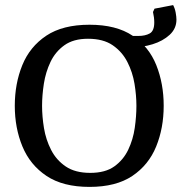

<svg xmlns="http://www.w3.org/2000/svg" viewBox="-20 -724 712 753"><path d="M331 9Q227 9 162.5 -34Q98 -77 68 -149.5Q38 -222 38 -309Q38 -396 67.5 -468.5Q97 -541 161.5 -584Q226 -627 331 -627Q436 -627 500 -584Q564 -541 593 -468.5Q622 -396 622 -309Q622 -222 592.5 -149.5Q563 -77 499 -34Q435 9 331 9ZM334 -46Q393 -46 428.5 -71.5Q464 -97 483 -137Q502 -177 508.5 -222.5Q515 -268 515 -309Q515 -350 507.5 -395.5Q500 -441 479.5 -481Q459 -521 422 -546.5Q385 -572 325 -572Q268 -572 232.5 -546.5Q197 -521 178 -481Q159 -441 152 -395.5Q145 -350 145 -309Q145 -267 152.5 -221.5Q160 -176 180.5 -136Q201 -96 238 -71Q275 -46 334 -46ZM484 -538V-583H522Q550 -583 567.5 -593Q585 -603 585 -636Q585 -655 580 -677L586 -690L659 -704Q666 -691 669 -674.5Q672 -658 672 -647Q672 -612 645.5 -587.5Q619 -563 578.5 -550.5Q538 -538 494 -538Z"/></svg>

Font: Manuale Medium
Style: Regular
Weight: 500
Designer: Eduardo Tunni / Pablo Cosgaya
Foundry: Eduardo Tunni / Pablo Cosgaya
Version: Version 1.002